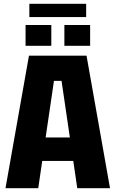

<svg xmlns="http://www.w3.org/2000/svg" viewBox="-20 -994 610 1014"><path d="M9 0 133 -700H437L561 0H388L367 -144H203L182 0ZM221 -268H349L305 -567H265ZM115 -752V-862H251V-752ZM320 -752V-862H456V-752ZM135 -904V-974H435V-904Z"/></svg>

Font: Tektur SemiCondensed
Style: Bold
Weight: 700
Width: 4
Designer: Adam Jagosz
Foundry: Adam Jagosz
Version: Version 1.005;gftools[0.9.30]